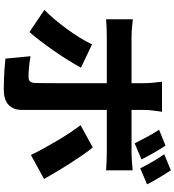

<svg xmlns="http://www.w3.org/2000/svg" viewBox="27 -910 945 1040"><g transform="rotate(90 500.0 -390.5)"><path d="M769 -814Q788 -786 809.5 -748.5Q831 -711 844 -684L757 -647Q741 -678 722 -714Q703 -750 683 -779ZM903 -843Q916 -824 930 -800.5Q944 -777 957.5 -754Q971 -731 979 -714L892 -677Q877 -708 856.5 -743.5Q836 -779 816 -807ZM586 -795Q585 -788 582.5 -771Q580 -754 578 -735Q576 -716 576 -702Q576 -672 576 -635.5Q576 -599 576 -563Q576 -527 576 -496Q576 -476 576 -440.5Q576 -405 576 -360.5Q576 -316 576 -268.5Q576 -221 576 -176Q576 -131 576 -94.5Q576 -58 576 -36Q576 9 549 35.5Q522 62 466 62Q438 62 409 61Q380 60 352.5 58Q325 56 298 53L285 -83Q317 -77 346.5 -74.5Q376 -72 395 -72Q414 -72 421.5 -80Q429 -88 430 -107Q430 -115 430.5 -143.5Q431 -172 431 -211.5Q431 -251 431 -296Q431 -341 431 -382Q431 -423 431 -453.5Q431 -484 431 -496Q431 -514 431 -551Q431 -588 431 -630Q431 -672 431 -703Q431 -723 428 -752Q425 -781 423 -795ZM85 -637Q107 -634 134 -632Q161 -630 184 -630Q197 -630 233.5 -630Q270 -630 320 -630Q370 -630 428.5 -630Q487 -630 546 -630Q605 -630 656.5 -630Q708 -630 746 -630Q784 -630 800 -630Q822 -630 852.5 -632Q883 -634 903 -636V-492Q879 -494 850.5 -495Q822 -496 801 -496Q785 -496 747.5 -496Q710 -496 658.5 -496Q607 -496 548.5 -496Q490 -496 431.5 -496Q373 -496 322 -496Q271 -496 235 -496Q199 -496 184 -496Q162 -496 134 -495Q106 -494 85 -492ZM347 -356Q329 -323 304.5 -283.5Q280 -244 252.5 -205Q225 -166 199.5 -132.5Q174 -99 154 -77L34 -158Q59 -182 85 -213Q111 -244 136.5 -278.5Q162 -313 183.5 -348Q205 -383 221 -416ZM779 -420Q799 -396 822 -362.5Q845 -329 869 -291.5Q893 -254 914 -218.5Q935 -183 950 -156L820 -85Q804 -118 783.5 -155.5Q763 -193 741 -230Q719 -267 697.5 -299Q676 -331 659 -354Z"/></g></svg>

Font: Noto Sans TC ExtraBold
Style: Regular
Weight: 800
Designer: Ryoko NISHIZUKA  (kana, bopomofo & ideographs); Paul D. Hunt (Latin, Greek & Cyrillic); Sandoll Communications , Soo-you
Foundry: Adobe
Version: Version 2.004-H2;hotconv 1.0.118;makeotfexe 2.5.65603